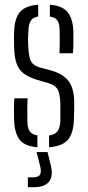

<svg xmlns="http://www.w3.org/2000/svg" viewBox="-20 -626 377 824"><path d="M190.5 6V-44.5Q215.5 -48 226.5 -62.2Q237.5 -76.5 239 -106.5Q239.5 -147.5 239 -182.5Q237.5 -222.5 228.2 -240.8Q219 -259 189 -269L138.5 -283.5Q101.5 -295 80.5 -311.5Q59.5 -328 50.5 -355.2Q41.5 -382.5 40.5 -426.5Q40 -447 40 -459.8Q40 -472.5 40.5 -488Q42 -545.5 65 -573.5Q88 -601.5 144 -606V-555.5Q122 -551.5 112.5 -537.5Q103 -523.5 102 -494Q101 -483 100.5 -466.5Q100 -450 101 -433.5Q102 -394 109.8 -370.2Q117.5 -346.5 151 -336.5L199.5 -323.5Q250.5 -309 274.5 -277.8Q298.5 -246.5 298.5 -183.5Q298.5 -162 298.2 -147Q298 -132 297 -110.5Q295 -54 271.5 -26.2Q248 1.5 190.5 6ZM235.5 -397.5Q236.5 -423.5 236.5 -450.2Q236.5 -477 236 -495Q236 -523.5 226.8 -537.5Q217.5 -551.5 194 -555V-606Q247.5 -601.5 270.5 -573.5Q293.5 -545.5 295 -487.5Q295 -476 295 -447.2Q295 -418.5 293 -397.5ZM40.5 -111.5Q40 -135.5 40 -156.8Q40 -178 41.5 -204H98.5Q97 -173.5 97.2 -149Q97.5 -124.5 97.5 -106Q97.5 -77 107.2 -62.8Q117 -48.5 140.5 -45V6Q86 1.5 64.2 -26.5Q42.5 -54.5 40.5 -111.5ZM99.5 177.5V135H122Q144.5 135 151.5 124Q158.5 113 152.5 88L137 26.5H184L199 88Q218 177.5 122.5 177.5Z"/></svg>

Font: Big Shoulders Stencil Text Light
Style: Regular
Weight: 300
Designer: Patric King
Foundry: XO Type Co
Version: Version 1.000